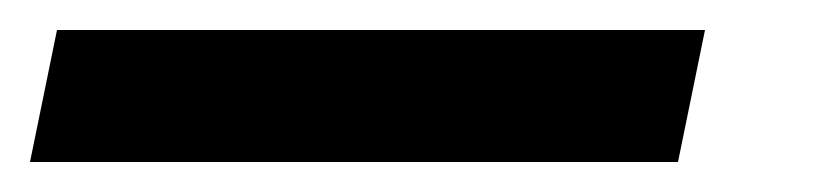

<svg xmlns="http://www.w3.org/2000/svg" viewBox="-111 28 543 128"><path d="M-91 136 -73 48H359L341 136Z"/></svg>

Font: Heraclito Medium
Style: Italic
Weight: 500
Italic angle: -12°
Designer: Kostas Bartsokas (font) & Cristiano Sobral (main changes)
Foundry: Kostas Bartsokas (font) & Cristiano Sobral (main changes)
Version: Version 1.00;July 8, 2020;FontCreator 13.0.0.2655 64-bit